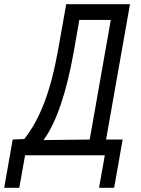

<svg xmlns="http://www.w3.org/2000/svg" viewBox="-52 -745 672 915"><path d="M8.5 -80 63.5 -82.5Q118.5 -150.5 158.8 -255.2Q199 -360 226.5 -516L263.5 -725H567.5L453.5 -80H532.5L492 150H420L447.5 -5H67.5L40 150H-32ZM375.5 -80 476 -650H326L300.5 -504Q247.5 -203.5 155.5 -77.5Z"/></svg>

Font: JuliaMono Italic
Style: Regular
Weight: 400
Italic angle: -9°
Monospace: yes
Designer: cormullion
Foundry: corm
Version: Version 0.049; ttfautohint (v1.8.4)